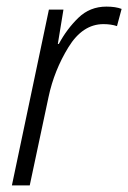

<svg xmlns="http://www.w3.org/2000/svg" viewBox="-20 -561 388 581"><path d="M16 0H70L127 -268Q144 -348 187 -418Q230 -488 293 -488Q316 -488 334 -482L348 -534Q330 -541 302 -541Q252 -541 217 -507Q182 -473 158 -428H155L172 -532H128Z"/></svg>

Font: Noto Sans Display SemiCondensed Light
Style: Italic
Weight: 300
Width: 4
Italic angle: -12°
Designer: Monotype Design Team
Foundry: Monotype Imaging Inc.
Version: Version 1.900